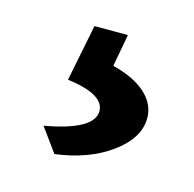

<svg xmlns="http://www.w3.org/2000/svg" viewBox="-51 -72 347 344"><g transform="rotate(15 122.0 100.0)"><path d="M134 125Q134 94 65 85L86 -20H148L137 40Q177 50 198.5 69.5Q220 89 220 115Q220 152 179 182Q138 212 76 220L44 176Q134 160 134 125Z"/></g></svg>

Font: Acme
Style: Regular
Weight: 400
Designer: Juan Pablo del Peral
Foundry: Juan Pablo del Peral
Version: Version 1.002